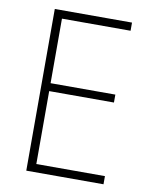

<svg xmlns="http://www.w3.org/2000/svg" viewBox="-81 -774 653 835"><g transform="rotate(10 245.0 -357.0)"><path d="M434 0V-36H131V-358H417V-393H131V-678H434V-714H93V0Z"/></g></svg>

Font: Noto Sans Thai SemCond ExtLt
Style: Regular
Weight: 200
Width: 4
Designer: Monotype Design Team
Foundry: Monotype Imaging Inc.
Version: Version 2.002